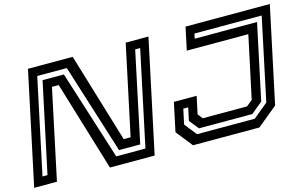

<svg xmlns="http://www.w3.org/2000/svg" viewBox="-91 -926 1826 1153"><g transform="rotate(-15 822.0 -350.0)"><path d="M-4.5 0 144.5 -700H422.5L590.5 -143.5H633.5L752 -700H893.5L744.5 0H466.5L297.5 -558H255.5L137 0ZM61.5 -53H92.5L211.5 -611.5H344L520.5 -55H702L827.5 -646H796.5L678 -87H546.5L371 -644H187ZM983 0 901.5 -103 939.5 -281.5H1081L1057.5 -172L1081.5 -141.5H1357L1394 -172L1476.5 -558.5H1094L1124 -700H1648L1521 -103L1395.5 0ZM1023.5 -58H1382.5L1474.5 -134L1583 -646H1165L1158.5 -615.5H1546L1446.5 -147.5L1375.5 -89H1044L997 -147.5L1014 -227.5H983.5L963.5 -134Z"/></g></svg>

Font: Tourney Expanded SemiBold
Style: Italic
Weight: 600
Width: 7
Italic angle: -12°
Designer: Tyler Finck
Foundry: Etcetera Type Co
Version: Version 1.010; ttfautohint (v1.8.3)